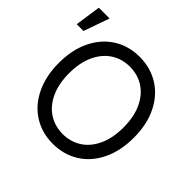

<svg xmlns="http://www.w3.org/2000/svg" viewBox="-202 -938 1134 1134"><g transform="rotate(45 365.5 -370.5)"><path d="M383.8 9.8Q293 9.8 222.2 -34.7Q151.4 -79.1 111.3 -161.6Q71.3 -244.1 71.3 -353.5Q71.3 -463.9 111.3 -545.9Q151.4 -627.9 222.2 -672.4Q293 -716.8 383.8 -716.8Q474.6 -716.8 545.9 -672.4Q617.2 -627.9 657.2 -545.9Q697.3 -463.9 697.3 -353.5Q697.3 -244.1 657.2 -161.6Q617.2 -79.1 545.9 -34.7Q474.6 9.8 383.8 9.8ZM383.8 -634.8Q319.3 -634.8 268.1 -602.1Q216.8 -569.3 187 -505.9Q157.2 -442.4 157.2 -353.5Q157.2 -264.6 187 -201.2Q216.8 -137.7 268.1 -105Q319.3 -72.3 383.8 -72.3Q449.2 -72.3 500.5 -105Q551.8 -137.7 581.5 -201.2Q611.3 -264.6 611.3 -353.5Q611.3 -442.4 581.5 -505.9Q551.8 -569.3 500.5 -602.1Q449.2 -634.8 383.8 -634.8ZM7.8 -751H97.7L41 -589.8H-15.6Z"/></g></svg>

Font: Pretendard JP Variable
Style: Regular
Weight: 400
Designer: Base glyphs from Inter by Rasmus Andersson; Hangul glyphs from Noto Sans CJK(Source Han Sans) by Jang Soo-young and Kang
Foundry: Kil Hyung-jin
Version: Version 1.307;Glyphs 3.2 (3192)